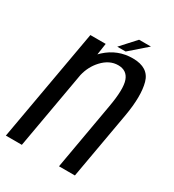

<svg xmlns="http://www.w3.org/2000/svg" viewBox="-186 -787 803 884"><g transform="rotate(30 215.0 -344.5)"><path d="M-18 0 87.5 -595.5H169L160 -534.5Q165.5 -540.5 171.5 -546Q231 -600.5 311 -600.5Q395.5 -600.5 413.5 -534.5Q431.5 -468.5 412 -356.5L349 0H264.5L327 -355.5Q345 -456.5 330 -498Q315 -539.5 268.5 -539.5Q222.5 -539.5 185 -499Q152 -463.5 140 -413.5L67 0ZM221.5 -611 292.5 -689H355.5L266 -611Z"/></g></svg>

Font: Anybody
Style: Italic
Weight: 400
Italic angle: -10°
Designer: Tyler Finck
Foundry: Etcetera Type Company
Version: Version 1.010; ttfautohint (v1.8.3) -l 8 -r 50 -G 200 -x 14 